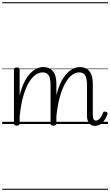

<svg xmlns="http://www.w3.org/2000/svg" viewBox="-20 -1130 1004 1750"><path d="M846 17Q828 17 815 11Q802 5 792.5 -6.5Q783 -18 778 -35.5Q773 -53 773 -76V-350Q773 -391 766.5 -417.5Q760 -444 744 -457Q728 -470 700 -470Q668 -470 635.5 -446Q603 -422 574 -370.5Q545 -319 523 -237.5Q501 -156 491 -41H470Q472 -179 496.5 -272Q521 -365 557 -419Q593 -473 633 -496Q673 -519 706 -519Q739 -519 766.5 -505Q794 -491 810 -456.5Q826 -422 826 -360V-89Q826 -72 828 -59Q830 -46 836.5 -38.5Q843 -31 854 -31Q867 -31 877.5 -38.5Q888 -46 898.5 -62Q909 -78 920 -104Q923 -112 929.5 -113Q936 -114 946 -111Q956 -108 959 -101.5Q962 -95 959 -88Q947 -54 929.5 -30.5Q912 -7 891 5Q870 17 846 17ZM132 15Q120 15 113.5 10.5Q107 6 107 -4V-496Q107 -506 113.5 -510.5Q120 -515 132 -515Q146 -515 152.5 -510.5Q159 -506 159 -496V-258Q177 -333 202.5 -383.5Q228 -434 258 -463.5Q288 -493 317.5 -506Q347 -519 372 -519Q406 -519 433.5 -505Q461 -491 477.5 -456.5Q494 -422 494 -360V-4Q494 6 487 10.5Q480 15 467 15Q453 15 447 10.5Q441 6 441 -4V-350Q441 -391 434 -417.5Q427 -444 411.5 -457Q396 -470 367 -470Q336 -470 304 -448Q272 -426 243 -378Q214 -330 192 -253.5Q170 -177 159 -67V-4Q159 6 152.5 10.5Q146 15 132 15ZM0 590H964V600H0ZM0 -20H964V0H0ZM0 -505H964V-500H0ZM0 -1110H964V-1100H0Z"/></svg>

Font: Playwrite FR Moderne Guides
Style: Regular
Weight: 400
Designer: Veronika Burian, José Scaglione
Foundry: TypeTogether
Version: Version 1.003